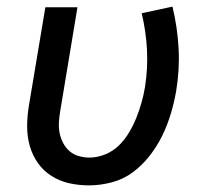

<svg xmlns="http://www.w3.org/2000/svg" viewBox="-20 -552 640 580"><path d="M249 8Q218 8 189 1.5Q160 -5 135.5 -20.5Q111 -36 94.5 -59.5Q78 -83 70 -111Q62 -139 62 -169.5Q62 -200 67 -231L117 -530H214L162 -217Q159 -200 158 -183Q157 -166 160 -150.5Q163 -135 170.5 -120.5Q178 -106 190 -95.5Q202 -85 218 -80.5Q234 -76 250 -76Q274 -76 297.5 -85.5Q321 -95 339 -112.5Q357 -130 370 -152Q383 -174 392 -196.5Q401 -219 407.5 -242Q414 -265 418 -289Q427 -346 424 -402Q421 -458 408 -512L501 -532Q516 -470 519.5 -406Q523 -342 512 -276Q506 -242 496 -208.5Q486 -175 470.5 -143Q455 -111 432.5 -82Q410 -53 381 -31.5Q352 -10 317 -1Q282 8 249 8Z"/></svg>

Font: Iosevka Curly Medium Extended
Style: Italic
Weight: 500
Width: 7
Italic angle: -9°
Monospace: yes
Designer: Belleve Invis
Foundry: Belleve Invis
Version: Version 11.1.0; ttfautohint (v1.8.3)